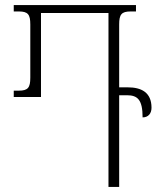

<svg xmlns="http://www.w3.org/2000/svg" viewBox="-20 -734 625 754"><path d="M482 -391H448V-638C448 -677 457 -689 493 -689H514V-714H34V-689H54C90 -689 99 -677 99 -638V-429C99 -390 90 -378 54 -378H34V-353H141V-683H406V0H448V-360H478C520 -360 540 -343 540 -273C562 -273 575 -288 575 -311C575 -372 534 -391 482 -391Z"/></svg>

Font: Noto Serif Georgian ExtraCondensed ExtraLight
Style: Regular
Weight: 200
Width: 2
Designer: Monotype Design Team, Akaki Razmadze
Foundry: Google LLC
Version: Version 2.003